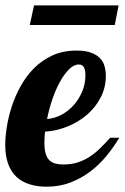

<svg xmlns="http://www.w3.org/2000/svg" viewBox="-33 -700 471 726"><path d="M418 -179.2Q397 -144 369.9 -110.8Q342.8 -77.6 308.8 -51.8Q274.9 -25.9 233.6 -10Q192.4 5.9 143.1 5.9Q107.4 5.9 78.6 -3.2Q49.8 -12.2 29.3 -31.2Q8.8 -50.3 -2.2 -80.3Q-13.2 -110.4 -13.2 -152.8Q-13.2 -181.6 -7.3 -219.2Q-1.5 -256.8 11.2 -296.4Q23.9 -335.9 44.9 -374Q65.9 -412.1 95.7 -442.1Q125.5 -472.2 165.5 -490.5Q205.6 -508.8 256.8 -508.8Q290.5 -508.8 311.8 -500.7Q333 -492.7 345.5 -479.5Q357.9 -466.3 362.5 -449Q367.2 -431.6 367.2 -413.1Q367.2 -369.6 348.1 -332.3Q329.1 -294.9 297.1 -267.1Q265.1 -239.3 223.6 -222.2Q182.1 -205.1 137.2 -202.1Q136.2 -190.9 135.5 -180.9Q134.8 -170.9 134.8 -162.1Q134.8 -136.7 139.4 -120.4Q144 -104 153.1 -94.7Q162.1 -85.4 175.5 -81.8Q189 -78.1 207 -78.1Q236.8 -78.1 261 -85.9Q285.2 -93.8 306.2 -107.4Q327.1 -121.1 345.9 -139.6Q364.7 -158.2 383.8 -179.2ZM145 -250Q173.3 -252 199.7 -266.1Q226.1 -280.3 246.1 -303Q266.1 -325.7 278.1 -354.7Q290 -383.8 290 -415Q290 -433.6 284.7 -444.8Q279.3 -456.1 265.1 -456.1Q246.1 -456.1 227.8 -437.7Q209.5 -419.4 193.4 -390.1Q177.2 -360.8 164.8 -324Q152.3 -287.1 145 -250ZM400.9 -605.5H79.6L95.7 -679.7H415.5Z"/></svg>

Font: Lobster
Style: Regular
Weight: 400
Designer: Pablo Impallari
Foundry: Pablo Impallari
Version: Version 1.007; ttfautohint (v1.1) -l 8 -r 50 -G 50 -x 14 -D 